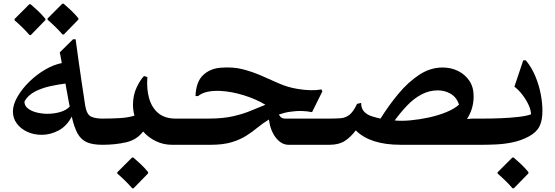

<svg xmlns="http://www.w3.org/2000/svg" viewBox="-20 -785 3011 1041"><path d="M390 -572Q399 -506 406.5 -452Q414 -398 422.5 -341.5Q431 -285 442 -212Q450 -165 472.5 -153.5Q495 -142 535 -142Q555 -142 565.5 -121Q576 -100 576 -74Q576 -46 566 -23Q556 0 535 0Q482 0 450.5 -14Q419 -28 400.5 -61.5Q382 -95 369 -153Q342 -101 297.5 -77.5Q253 -54 206 -54Q163 -54 127.5 -70.5Q92 -87 71 -115.5Q50 -144 50 -180Q50 -218 75 -261Q100 -304 139.5 -342.5Q179 -381 225.5 -408Q272 -435 315 -443Q313 -457 310 -471.5Q307 -486 304 -501L376 -572ZM113 -236Q111 -214 129.5 -198.5Q148 -183 177.5 -175.5Q207 -168 237 -168Q273 -168 306 -177.5Q339 -187 358 -207Q355 -221 352 -237.5Q349 -254 346 -271Q343 -285 340.5 -300Q338 -315 335 -332Q295 -327 251.5 -317.5Q208 -308 170.5 -289Q133 -270 113 -236ZM319 -598Q300 -620 280 -639.5Q260 -659 238 -678V-685L318 -765H325Q346 -747 366 -728Q386 -709 405 -686V-679L326 -598ZM140 -595Q121 -617 101 -636.5Q81 -656 59 -675V-682L139 -762H146Q167 -744 187 -725Q207 -706 226 -683V-676L147 -595Z M701 -217Q701 -269 721 -311Q741 -353 761 -373L779 -367Q774 -303 788.5 -252Q803 -201 838.5 -171.5Q874 -142 932 -142H937Q957 -142 970 -126Q983 -110 983 -87V-57Q983 -32 970 -16Q957 0 937 0H912Q866 0 825.5 -19.5Q785 -39 756 -72Q722 -27 664 -13.5Q606 0 536 0Q502 0 484 -22Q466 -44 466 -70Q465 -97 482.5 -119.5Q500 -142 536 -142Q581 -142 627.5 -144.5Q674 -147 709 -158Q701 -187 701 -217ZM697 236Q678 214 658 194.5Q638 175 616 156V149L696 69H703Q724 87 744 106Q764 125 783 148V155L704 236Z M1544 0Q1506 0 1476 -38Q1446 -76 1438 -137Q1405 -117 1376 -93Q1347 -69 1313.5 -48Q1280 -27 1234.5 -13.5Q1189 0 1123 0H943Q908 0 890.5 -22.5Q873 -45 873 -71Q873 -98 891 -120Q909 -142 943 -142H1109Q1188 -142 1243 -154.5Q1298 -167 1339.5 -184.5Q1381 -202 1419 -217Q1368 -248 1301.5 -268.5Q1235 -289 1176 -292Q1138 -294 1106 -287.5Q1074 -281 1054 -264H1040Q1043 -342 1081.5 -378Q1120 -414 1178 -418Q1244 -423 1296 -409.5Q1348 -396 1394 -376Q1443 -355 1490.5 -333.5Q1538 -312 1593 -303Q1628 -297 1661 -296Q1694 -295 1723 -300L1728 -290L1672 -177Q1615 -188 1561 -180Q1541 -178 1524 -173.5Q1507 -169 1492 -164Q1503 -142 1524 -142H1765Q1786 -142 1796.5 -119.5Q1807 -97 1806 -70Q1806 -44 1795.5 -22Q1785 0 1765 0Z M2043 -142Q2088 -214 2140.5 -277Q2193 -340 2253 -379.5Q2313 -419 2380 -419Q2425 -419 2463 -400.5Q2501 -382 2524.5 -347.5Q2548 -313 2548 -263Q2548 -195 2512 -140L2542 -142H2596Q2615 -142 2626.5 -119.5Q2638 -97 2638 -70Q2638 -44 2627 -22Q2616 0 2596 0H2189Q2180 0 2170.5 0Q2161 0 2152 0Q1987 0 1909 -78Q1881 -41 1849 -20.5Q1817 0 1767 0Q1731 0 1713.5 -23Q1696 -46 1696 -72Q1696 -98 1714 -120Q1732 -142 1767 -142Q1801 -142 1827 -144Q1853 -146 1874.5 -162.5Q1896 -179 1916 -222L1938 -227Q1938 -197 1954 -180Q1970 -163 1994.5 -155Q2019 -147 2043 -142ZM2120 -132Q2156 -128 2205 -132.5Q2254 -137 2305 -148Q2356 -159 2400 -177Q2444 -195 2469 -218Q2455 -258 2423.5 -276.5Q2392 -295 2354 -295Q2307 -295 2265.5 -273Q2224 -251 2188.5 -214Q2153 -177 2120 -132Z M2831 -458Q2863 -419 2883 -370.5Q2903 -322 2912 -273.5Q2921 -225 2921 -184Q2921 -131 2904.5 -99Q2888 -67 2847 -45Q2806 -23 2760.5 -13.5Q2715 -4 2672 -2Q2629 0 2597 0Q2567 0 2547.5 -22.5Q2528 -45 2528 -72Q2528 -98 2547.5 -120Q2567 -142 2597 -142Q2644 -142 2695 -144Q2746 -146 2790 -151Q2834 -156 2859 -165Q2859 -188 2846 -216Q2833 -244 2812.5 -271Q2792 -298 2769 -315L2817 -458ZM2759 236Q2740 214 2720 194.5Q2700 175 2678 156V149L2758 69H2765Q2786 87 2806 106Q2826 125 2845 148V155L2766 236Z"/></svg>

Font: Bona Nova
Style: Bold
Weight: 700
Designer: Mateusz Machalski
Foundry: Capitalics
Version: Version 4.001; ttfautohint (v1.8.3)